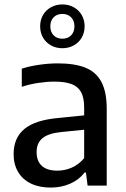

<svg xmlns="http://www.w3.org/2000/svg" viewBox="-20 -839 568 868"><path d="M462.5 -346.5V0H376L368.5 -59H362.5Q337 -26 297 -8.5Q257 9 209.5 9Q157.5 9 119.8 -9.2Q82 -27.5 61.8 -61.8Q41.5 -96 41.5 -142Q41.5 -216 91 -256.5Q140.5 -297 247.5 -306L360.5 -317.5V-352Q360.5 -397.5 346.2 -423Q332 -448.5 302.8 -459.2Q273.5 -470 225.5 -470Q192 -470 153.2 -464.2Q114.5 -458.5 78.5 -446.5V-528.5Q113.5 -540 157.5 -546.2Q201.5 -552.5 241.5 -552.5Q318 -552.5 366.2 -533Q414.5 -513.5 438.5 -468.5Q462.5 -423.5 462.5 -346.5ZM360.5 -124V-252.5L256 -242Q198 -236 171.8 -214Q145.5 -192 145.5 -152Q145.5 -110.5 169.2 -89Q193 -67.5 239.5 -67.5Q273 -67.5 304.5 -81.2Q336 -95 360.5 -124ZM161.5 -720Q161.5 -748.5 174.5 -771Q187.5 -793.5 210.5 -806.2Q233.5 -819 262 -819Q290.5 -819 313.5 -806.2Q336.5 -793.5 349.5 -771Q362.5 -748.5 362.5 -720Q362.5 -691.5 349.5 -669Q336.5 -646.5 313.5 -633.8Q290.5 -621 262 -621Q233.5 -621 210.5 -633.8Q187.5 -646.5 174.5 -669Q161.5 -691.5 161.5 -720ZM316.5 -720Q316.5 -745.5 301.5 -760.8Q286.5 -776 262 -776Q237.5 -776 222.5 -760.8Q207.5 -745.5 207.5 -720Q207.5 -694.5 222.5 -679.2Q237.5 -664 262 -664Q286.5 -664 301.5 -679.2Q316.5 -694.5 316.5 -720Z"/></svg>

Font: Encode Sans Medium
Style: Regular
Weight: 500
Designer: Multiple Designers
Foundry: Impallari Type
Version: Version 2.000